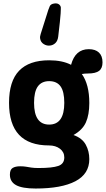

<svg xmlns="http://www.w3.org/2000/svg" viewBox="-20 -855 610 1105"><path d="M494 61Q494 146 414 188Q334 230 185 230Q108 230 72.5 210.5Q37 191 37 150Q37 121 53 111.5Q69 102 96 102Q116 102 130 104.5Q144 107 160.5 109.5Q177 112 202 112Q281 112 315.5 100Q350 88 350 51Q350 20 325 1Q300 -18 262 -18Q32 -18 32 -263Q32 -388 90 -448Q148 -508 263 -508Q339 -508 389 -482Q413 -572 491 -572Q529 -572 549.5 -552.5Q570 -533 570 -496Q570 -462 550 -447Q530 -432 486 -432Q467 -432 451 -429Q494 -369 494 -262Q494 -195 474.5 -151Q455 -107 403 -78Q453 -60 473.5 -22.5Q494 15 494 61ZM176 -263Q176 -138 263 -138Q350 -138 350 -263Q350 -328 328.5 -358Q307 -388 263 -388Q220 -388 198 -358Q176 -328 176 -263ZM293 -835Q309 -837 318.5 -830.5Q328 -824 330 -813Q330 -810 330 -802.5Q330 -795 329 -777.5Q328 -760 324.5 -727.5Q321 -695 315 -644Q312 -620 299 -607.5Q286 -595 269 -593Q250 -590 232 -601Q214 -612 211 -633Q209 -644 214 -659L258 -798Q261 -807 266.5 -819.5Q272 -832 293 -835Z"/></svg>

Font: Madimi One
Style: Regular
Weight: 400
Designer: Taurai Valerie Mtake, Mirko Velimirovic
Foundry: TaVaTake
Version: Version 1.000; ttfautohint (v1.8.4.7-5d5b)